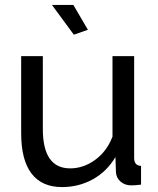

<svg xmlns="http://www.w3.org/2000/svg" viewBox="-20 -750 641 780"><path d="M232 10Q150 10 108 -45Q66 -100 66 -209V-522H154V-226Q154 -66 265 -66Q319 -66 366.5 -100.5Q414 -135 437 -195V-522H525V-108Q525 -77 553 -76V0Q538 2 529.5 2.5Q521 3 513 3Q487 3 469.5 -12.5Q452 -28 451 -51L449 -112Q414 -53 357 -21.5Q300 10 232 10ZM191 -730H278L337 -629L280 -609Z"/></svg>

Font: Boldmen Medium
Style: Regular
Weight: 400
Designer: Matt McInerney, Pablo Impallari, Rodrigo Fuenzalida
Foundry: LIVING CONCEPT
Version: Version 1.000